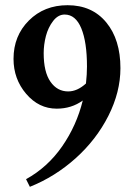

<svg xmlns="http://www.w3.org/2000/svg" viewBox="-20 -683 509 734"><path d="M94.2 31.2 79.6 2Q162.1 -43.5 217.5 -123.3Q272.9 -203.1 296.4 -298.8Q253.4 -267.6 196.8 -267.6Q128.4 -267.6 80.1 -324.2Q31.7 -380.9 31.7 -458Q31.7 -545.9 90.3 -604.5Q148.9 -663.1 238.3 -663.1Q332 -663.1 386.2 -597.4Q440.4 -531.7 440.4 -422.4Q440.4 -331.1 394.3 -240Q348.1 -148.9 269.3 -78.1Q190.4 -7.3 94.2 31.2ZM147 -479.5Q147 -407.7 172.9 -370.6Q198.7 -333.5 240.7 -333.5Q275.4 -333.5 308.6 -363.8Q312.5 -398.9 312.5 -428.7Q312.5 -522 290.8 -574.7Q269 -627.4 227.1 -627.4Q202.1 -627.4 183.1 -602.8Q164.1 -578.1 155.5 -545.2Q147 -512.2 147 -479.5Z"/></svg>

Font: Elstob 10pt SemiBold
Style: Regular
Weight: 600
Designer: Peter S. Baker
Version: Version 1.015